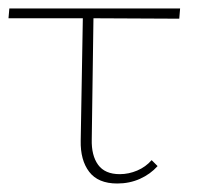

<svg xmlns="http://www.w3.org/2000/svg" viewBox="-20 -428 464 452"><path d="M196 -100Q195 -62 211 -40Q227 -18 262 -18Q283 -18 303 -26.5Q323 -35 337 -51L351 -37Q334 -18 309.5 -7Q285 4 256 4Q211 4 190 -23.5Q169 -51 170 -97L175 -385H0L2 -408H404L402 -384L200 -385Z"/></svg>

Font: Ysabeau Extralight
Style: Regular
Weight: 200
Designer: Christian Thalmann (Catharsis Fonts)
Version: Version 0.003